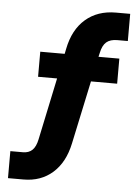

<svg xmlns="http://www.w3.org/2000/svg" viewBox="-60 -762 720 999"><g transform="rotate(5 300.0 -262.5)"><path d="M20 191V50H86Q116 50 134.5 32.5Q153 15 161 -24L235 -375L265 -348H130V-479H287L253 -457L263 -506Q283 -607 346 -661.5Q409 -716 504 -716H579V-574H525Q487 -574 467 -556.5Q447 -539 439 -500L429 -457L407 -479H543V-348H387L412 -375L336 -18Q315 82 253.5 136.5Q192 191 101 191Z"/></g></svg>

Font: Nunito Sans 11pt Black
Style: Regular
Weight: 900
Version: Version 3.101;gftools[0.9.27]